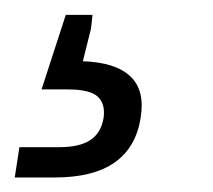

<svg xmlns="http://www.w3.org/2000/svg" viewBox="-30 -39 292 263"><path d="M-9.8 204.1 -3.4 162.6H51.3Q79.1 162.6 93.8 152.8Q108.4 143.1 111.8 123Q114.7 103.5 104 93.5Q93.3 83.5 63 83.5H26.9L60.1 -18.6H96.7L94.7 0L83.5 44.9Q128.4 46.4 148.7 65.7Q168.9 85 162.6 122.6Q156.2 163.1 127 183.6Q97.7 204.1 44.9 204.1Z"/></svg>

Font: Inter 16pt Light
Style: Italic
Weight: 300
Italic angle: -9.3988°
Version: Version 4.001;git-66647c0bb